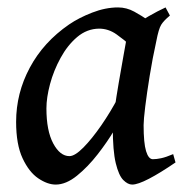

<svg xmlns="http://www.w3.org/2000/svg" viewBox="-20 -477 500 517"><path d="M452.6 -39.6Q411.1 -11.2 381.1 4.4Q351.1 20 335.9 20Q324.2 20 312 7.8Q299.8 -4.4 291.7 -37.6Q283.7 -70.8 283.7 -133.8Q283.7 -147.5 288.3 -181.2Q293 -214.8 299.8 -254.6Q306.6 -294.4 312.7 -328.1Q318.8 -361.8 321.3 -376Q324.2 -391.1 341.1 -405.8Q357.9 -420.4 380.9 -433.6Q403.8 -446.8 425.8 -457L437.5 -435.1Q420.9 -421.4 414.1 -410.4Q407.2 -399.4 400.9 -366.2Q390.6 -319.8 383.1 -272.9Q375.5 -226.1 371.1 -190.2Q366.7 -154.3 366.7 -140.1Q366.7 -91.8 373.3 -70.1Q379.9 -48.3 391.6 -48.3Q401.4 -48.3 414.1 -51Q426.8 -53.7 446.3 -62ZM407.7 -409.2Q393.6 -399.4 385.5 -382.6Q377.4 -365.7 371.3 -352.3Q365.2 -338.9 356.4 -338.9Q348.1 -338.9 331.8 -354Q315.4 -369.1 293.7 -384.5Q272 -399.9 246.6 -399.9Q213.9 -399.4 187.7 -377.2Q161.6 -355 143.1 -321Q124.5 -287.1 114.7 -250.5Q105 -213.9 105 -185.1Q105 -125 123.3 -90.8Q141.6 -56.6 167 -56.6Q181.6 -56.6 204.6 -79.8Q227.5 -103 252.7 -139.4Q277.8 -175.8 298.3 -214.8L287.1 -125.5Q269.5 -95.7 243.2 -61.8Q216.8 -27.8 187.3 -3.9Q157.7 20 129.9 20Q107.9 20 83 3.2Q58.1 -13.7 40.8 -50.8Q23.4 -87.9 23.4 -148.9Q23.4 -226.1 60.3 -294.9Q97.2 -363.8 166 -411.1Q192.4 -429.2 228.3 -443.1Q264.2 -457 297.9 -457Q320.8 -457 341.6 -445.6Q362.3 -434.1 379.2 -422.4Q396 -410.6 407.7 -409.2Z"/></svg>

Font: Gentium Book Plus
Style: Italic
Weight: 400
Italic angle: -8°
Designer: Victor Gaultney, Annie Olsen, Iska Routamaa, Becca Hirsbrunner
Foundry: SIL International
Version: Version 6.101